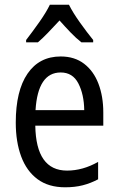

<svg xmlns="http://www.w3.org/2000/svg" viewBox="-20 -786 502 816"><path d="M238 -546Q297 -546 337.5 -515Q378 -484 398.5 -430Q419 -376 419 -308V-252H130Q133 -61 265 -61Q332 -61 397 -98V-24Q365 -7 331.5 1.5Q298 10 257 10Q186 10 139.5 -24.5Q93 -59 70 -121Q47 -183 47 -265Q47 -400 97 -473Q147 -546 238 -546ZM238 -478Q141 -478 131 -318H338Q337 -385 313 -431.5Q289 -478 238 -478ZM273 -766Q290 -732 320 -690Q350 -648 376 -616V-606H326Q303 -624 280 -648Q257 -672 233 -699Q208 -672 184.5 -647.5Q161 -623 141 -606H91V-616Q118 -651 147 -692Q176 -733 192 -766Z"/></svg>

Font: Noto Sans Hebrew Condensed
Style: Regular
Weight: 400
Width: 3
Designer: Monotype Design Team
Foundry: Monotype Imaging Inc.
Version: Version 2.004; ttfautohint (v1.8.4.7-5d5b)